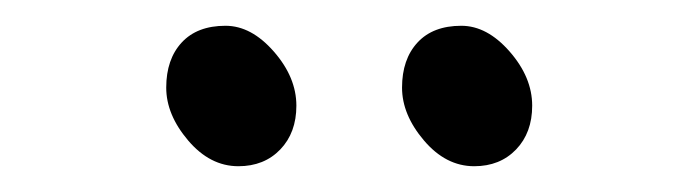

<svg xmlns="http://www.w3.org/2000/svg" viewBox="-20 -706 540 149"><path d="M292 -638Q292 -660 304 -673Q316 -686 338 -686Q358 -686 375.5 -666Q393 -646 393 -624Q393 -603 380.5 -590Q368 -577 348 -577Q326 -577 309 -597Q292 -617 292 -638ZM155 -686Q175 -686 192.5 -666Q210 -646 210 -624Q210 -603 197.5 -590Q185 -577 165 -577Q143 -577 126 -597Q109 -617 109 -638Q109 -660 121 -673Q133 -686 155 -686Z"/></svg>

Font: Iansui 0.93
Style: Regular
Weight: 400
Designer: But Ko / Fontworks Inc.
Foundry: zi-hi.com / Fontworks Inc.
Version: Version 0.931